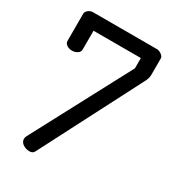

<svg xmlns="http://www.w3.org/2000/svg" viewBox="-179 -827 828 924"><g transform="rotate(30 235.0 -364.5)"><path d="M131 2Q118 2 106 -3Q94 -8 86.5 -17Q79 -26 79 -38Q79 -46 84 -55L372 -598V-655H109V-550Q109 -537 96 -528.5Q83 -520 66 -520Q50 -520 37.5 -528.5Q25 -537 25 -550V-701Q25 -712 36.5 -721.5Q48 -731 63 -731H418Q430 -731 443 -721.5Q456 -712 456 -701V-608Q456 -599 452 -587Q448 -575 442 -565L157 -12Q150 2 131 2Z"/></g></svg>

Font: Dosis ExtraLight Medium
Style: Regular
Weight: 500
Version: Version 3.001; ttfautohint (v1.8.2)